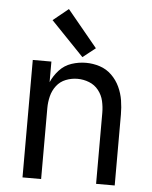

<svg xmlns="http://www.w3.org/2000/svg" viewBox="-54 -817 684 863"><g transform="rotate(5 288.0 -386.0)"><path d="M80 0H164V-320Q164 -347 170.5 -373.5Q177 -400 193.5 -421.5Q210 -443 235.5 -453Q261 -463 288 -463Q315 -463 340.5 -453Q366 -443 383 -421.5Q400 -400 406 -373.5Q412 -347 412 -320V0H496V-320Q496 -352 491 -383.5Q486 -415 472.5 -444Q459 -473 436 -495.5Q413 -518 382.5 -528Q352 -538 320 -538Q287 -538 255 -527.5Q223 -517 200 -492Q177 -467 164 -437V-530H80ZM301 -562 358 -607 222 -772 153 -716Z"/></g></svg>

Font: Iosevka SS01 Extended
Style: Regular
Weight: 400
Width: 7
Monospace: yes
Designer: Belleve Invis
Foundry: Belleve Invis
Version: Version 3.4.7; ttfautohint (v1.8.3)